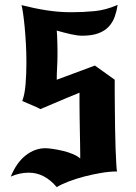

<svg xmlns="http://www.w3.org/2000/svg" viewBox="-20 -755 557 785"><path d="M449 -429Q449 -419 449 -388.5Q449 -358 449.5 -317.5Q450 -277 450.5 -232Q451 -187 452.5 -148.5Q454 -110 455.5 -83.5Q457 -57 459 -54Q429 -54 393.5 -48Q358 -42 323.5 -33Q289 -24 259.5 -12.5Q230 -1 212 10Q162 -49 98 -49Q60 -49 24 -33Q48 -91 85.5 -120Q123 -149 165 -149Q177 -149 197 -146Q217 -143 238 -138Q259 -133 278 -125Q297 -117 308 -107Q308 -109 308 -125Q308 -141 307.5 -165.5Q307 -190 306.5 -219.5Q306 -249 305.5 -278.5Q305 -308 305 -333.5Q305 -359 305 -376Q278 -365 251.5 -354Q225 -343 203 -333.5Q181 -324 165.5 -317.5Q150 -311 145 -309Q133 -316 112 -324.5Q91 -333 71 -342Q81 -368 84.5 -410Q88 -452 88 -500Q88 -537 86 -574Q84 -611 81 -643Q78 -675 74.5 -699Q71 -723 68 -734Q119 -721 169.5 -713Q220 -705 271 -705Q320 -705 366.5 -709.5Q413 -714 461 -735Q457 -709 449 -686.5Q441 -664 425 -646.5Q409 -629 382.5 -619Q356 -609 316 -609Q296 -609 268 -615.5Q240 -622 212 -630Q213 -624 213.5 -610Q214 -596 214.5 -580Q215 -564 215 -550Q215 -536 215 -530Q215 -504 213.5 -479.5Q212 -455 212 -429L368 -487Z"/></svg>

Font: New Rocker
Style: Regular
Weight: 400
Designer: Pablo Impallari, Brenda Gallo, Rodrigo Fuenzalida
Foundry: Pablo Impallari, Brenda Gallo, Rodrigo Fuenzalida
Version: Version 1.000; ttfautohint (v0.93) -l 8 -r 50 -G 200 -x 14 -